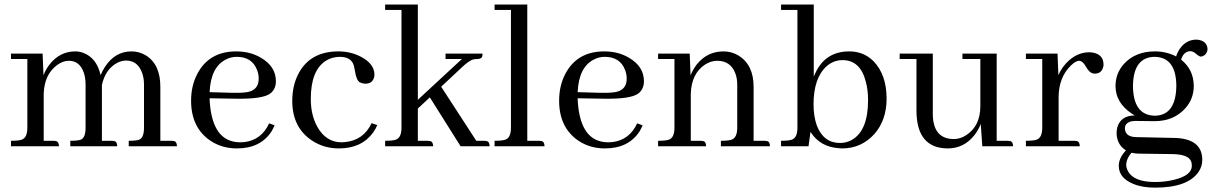

<svg xmlns="http://www.w3.org/2000/svg" viewBox="-20 -655 5437 860"><path d="M219.7 -24.4H175.8V-235.4Q178.7 -321.3 235.4 -363.3Q261.7 -382.8 288.1 -382.8Q336.9 -382.8 355.5 -329.1Q363.3 -305.7 363.3 -276.4V-83Q363.3 -38.1 341.8 -29.3Q328.1 -24.4 294.9 -24.4V0H504.9Q504.9 -21.5 490.2 -23.4Q486.3 -24.4 480.5 -24.4H436.5V-266.6V-274.4Q452.1 -345.7 505.9 -374Q526.4 -383.8 544.9 -383.8Q594.7 -383.8 615.2 -332Q625 -307.6 625 -276.4V-83Q625 -38.1 603.5 -29.3Q589.8 -24.4 556.6 -24.4V0H772.5Q772.5 -21.5 757.8 -23.4Q753.9 -24.4 748 -24.4H698.2V-266.6Q698.2 -367.2 632.8 -407.2Q603.5 -424.8 569.3 -424.8Q495.1 -424.8 450.2 -355.5Q438.5 -337.9 430.7 -318.4Q413.1 -395.5 353.5 -418Q335.9 -424.8 317.4 -424.8Q247.1 -424.8 201.2 -365.2Q184.6 -343.8 174.8 -317.4L170.9 -415H29.3V-390.6H102.5V-83Q102.5 -38.1 77.1 -29.3Q62.5 -24.4 29.3 -24.4V0H244.1Q244.1 -20.5 229.5 -23.4Q224.6 -24.4 219.7 -24.4Z M1040 -400.4Q1108.4 -400.4 1130.9 -342.8Q1138.7 -324.2 1138.7 -302.7Q1138.7 -253.9 1091.8 -243.2Q1067.4 -238.3 1022.5 -239.3L918.9 -242.2Q923.8 -354.5 992.2 -388.7Q1014.6 -400.4 1040 -400.4ZM1210 -93.8 1185.5 -102.5Q1151.4 -28.3 1075.2 -18.6Q1065.4 -17.6 1056.6 -17.6Q954.1 -17.6 927.7 -139.6Q919.9 -173.8 918.9 -214.8L1036.1 -212.9Q1155.3 -210.9 1189.5 -235.4Q1215.8 -254.9 1215.8 -291Q1215.8 -357.4 1148.4 -396.5Q1100.6 -424.8 1038.1 -424.8Q916 -424.8 863.3 -323.2Q835.9 -270.5 835.9 -204.1Q835.9 -83 922.9 -24.4Q974.6 9.8 1041 9.8Q1146.5 9.8 1196.3 -66.4Q1204.1 -80.1 1210 -93.8Z M1289.1 -203.1Q1289.1 -85 1376 -26.4Q1429.7 9.8 1498 9.8Q1599.6 9.8 1651.4 -61.5Q1663.1 -78.1 1669.9 -94.7L1644.5 -103.5Q1608.4 -26.4 1525.4 -18.6Q1517.6 -17.6 1509.8 -17.6Q1440.4 -17.6 1401.4 -86.9Q1372.1 -139.6 1372.1 -211.9Q1372.1 -339.8 1439.5 -382.8Q1467.8 -400.4 1502 -400.4Q1554.7 -400.4 1565.4 -359.4Q1567.4 -351.6 1570.3 -335Q1576.2 -295.9 1591.8 -286.1Q1601.6 -281.2 1613.3 -280.3Q1646.5 -278.3 1655.3 -307.6Q1657.2 -314.5 1657.2 -320.3Q1657.2 -370.1 1593.8 -402.3Q1548.8 -424.8 1496.1 -424.8Q1365.2 -424.8 1313.5 -318.4Q1289.1 -267.6 1289.1 -203.1Z M1895.5 -24.4H1851.6V-168.9L1905.3 -218.8L2043 0H2172.9Q2172.9 -21.5 2158.2 -23.4Q2154.3 -24.4 2148.4 -24.4H2113.3L1956.1 -266.6L2047.9 -352.5Q2082 -384.8 2099.6 -388.7Q2107.4 -390.6 2117.2 -390.6Q2138.7 -390.6 2140.6 -405.3Q2141.6 -410.2 2141.6 -415H1975.6V-390.6H2048.8L1851.6 -208V-634.8H1705.1V-610.4H1778.3V-83Q1778.3 -38.1 1752.9 -29.3Q1738.3 -24.4 1705.1 -24.4V0H1919.9Q1919.9 -21.5 1905.3 -23.4Q1901.4 -24.4 1895.5 -24.4Z M2394.5 -24.4H2341.8V-634.8H2195.3V-610.4H2268.6V-83Q2268.6 -38.1 2243.2 -29.3Q2228.5 -24.4 2195.3 -24.4V0H2418.9Q2418.9 -21.5 2404.3 -23.4Q2400.4 -24.4 2394.5 -24.4Z M2688.5 -400.4Q2756.8 -400.4 2779.3 -342.8Q2787.1 -324.2 2787.1 -302.7Q2787.1 -253.9 2740.2 -243.2Q2715.8 -238.3 2670.9 -239.3L2567.4 -242.2Q2572.3 -354.5 2640.6 -388.7Q2663.1 -400.4 2688.5 -400.4ZM2858.4 -93.8 2834 -102.5Q2799.8 -28.3 2723.6 -18.6Q2713.9 -17.6 2705.1 -17.6Q2602.5 -17.6 2576.2 -139.6Q2568.4 -173.8 2567.4 -214.8L2684.6 -212.9Q2803.7 -210.9 2837.9 -235.4Q2864.3 -254.9 2864.3 -291Q2864.3 -357.4 2796.9 -396.5Q2749 -424.8 2686.5 -424.8Q2564.5 -424.8 2511.7 -323.2Q2484.4 -270.5 2484.4 -204.1Q2484.4 -83 2571.3 -24.4Q2623 9.8 2689.5 9.8Q2794.9 9.8 2844.7 -66.4Q2852.5 -80.1 2858.4 -93.8Z M3118.2 -24.4H3074.2V-235.4Q3077.1 -326.2 3138.7 -366.2Q3165 -382.8 3192.4 -382.8Q3252 -382.8 3273.4 -327.1Q3282.2 -304.7 3282.2 -276.4V-83Q3282.2 -38.1 3256.8 -29.3Q3242.2 -24.4 3209 -24.4V0H3428.7Q3428.7 -21.5 3414.1 -23.4Q3410.2 -24.4 3404.3 -24.4H3355.5V-266.6Q3355.5 -364.3 3288.1 -406.2Q3256.8 -424.8 3220.7 -424.8Q3148.4 -424.8 3101.6 -367.2Q3084 -344.7 3073.2 -317.4L3069.3 -415H2927.7V-390.6H3001V-83Q3001 -38.1 2975.6 -29.3Q2960.9 -24.4 2927.7 -24.4V0H3142.6Q3142.6 -21.5 3127.9 -23.4Q3124 -24.4 3118.2 -24.4Z M3752 9.8Q3837.9 9.8 3896.5 -54.7Q3951.2 -117.2 3951.2 -212.9Q3951.2 -320.3 3892.6 -380.9Q3848.6 -424.8 3784.2 -424.8Q3677.7 -424.8 3632.8 -329.1Q3627.9 -320.3 3625 -311.5V-634.8H3478.5V-610.4H3551.8V-83Q3551.8 -38.1 3526.4 -29.3Q3511.7 -24.4 3478.5 -24.4V0H3601.6L3610.4 -64.5Q3652.3 2.9 3737.3 8.8Q3745.1 9.8 3752 9.8ZM3753.9 -385.7Q3834 -385.7 3858.4 -288.1Q3868.2 -252 3868.2 -206.1Q3868.2 -68.4 3793.9 -27.3Q3770.5 -14.6 3742.2 -14.6Q3668.9 -14.6 3638.7 -92.8Q3624 -133.8 3624 -187.5Q3624 -305.7 3682.6 -358.4Q3713.9 -385.7 3753.9 -385.7Z M4493.2 -24.4H4444.3V-415H4291V-390.6H4371.1V-179.7Q4371.1 -91.8 4309.6 -50.8Q4282.2 -32.2 4252.9 -32.2Q4172.9 -32.2 4160.2 -114.3Q4158.2 -127.9 4158.2 -143.6V-415H4009.8V-390.6H4085V-158.2Q4085.9 8.8 4224.6 9.8Q4297.9 9.8 4344.7 -49.8Q4362.3 -72.3 4373 -99.6L4379.9 0H4517.6Q4517.6 -21.5 4502.9 -23.4Q4499 -24.4 4493.2 -24.4Z M4792 -24.4H4721.7V-218.8Q4721.7 -307.6 4776.4 -361.3Q4797.9 -381.8 4812.5 -382.8Q4829.1 -382.8 4842.8 -358.4Q4858.4 -331.1 4872.1 -327.1Q4877.9 -325.2 4883.8 -325.2Q4913.1 -325.2 4920.9 -353.5Q4922.9 -359.4 4922.9 -365.2Q4922.9 -409.2 4877.9 -418.9Q4868.2 -420.9 4859.4 -420.9Q4800.8 -420.9 4754.9 -371.1Q4733.4 -347.7 4720.7 -318.4L4716.8 -415H4575.2V-390.6H4648.4V-83Q4648.4 -38.1 4623 -29.3Q4608.4 -24.4 4575.2 -24.4V0H4816.4Q4816.4 -21.5 4801.8 -23.4Q4797.9 -24.4 4792 -24.4Z M5054.7 -270.5Q5056.6 -399.4 5152.3 -400.4Q5248 -398.4 5249 -270.5Q5247.1 -137.7 5152.3 -136.7Q5055.7 -138.7 5054.7 -270.5ZM5153.3 -424.8Q5065.4 -424.8 5013.7 -368.2Q4976.6 -326.2 4976.6 -269.5Q4976.6 -195.3 5048.8 -146.5Q5055.7 -141.6 5062.5 -137.7Q5000 -137.7 4984.4 -84Q4981.4 -71.3 4981.4 -58.6Q4982.4 -6.8 5023.4 18.6Q4991.2 52.7 4991.2 87.9Q4991.2 141.6 5054.7 168Q5094.7 185.5 5153.3 185.5Q5301.8 185.5 5349.6 113.3Q5365.2 88.9 5365.2 61.5Q5365.2 -22.5 5268.6 -35.2Q5255.9 -37.1 5242.2 -37.1L5064.5 -41Q5019.5 -43.9 5018.6 -80.1Q5018.6 -105.5 5050.8 -112.3Q5057.6 -113.3 5065.4 -113.3L5151.4 -112.3Q5238.3 -112.3 5290 -170.9Q5327.1 -212.9 5327.1 -270.5Q5326.2 -343.8 5270.5 -387.7Q5279.3 -418.9 5303.7 -424.8Q5307.6 -425.8 5311.5 -425.8Q5325.2 -425.8 5340.8 -411.1Q5351.6 -401.4 5360.4 -401.4Q5384.8 -407.2 5388.7 -432.6Q5388.7 -462.9 5360.4 -473.6Q5349.6 -477.5 5338.9 -477.5Q5293 -477.5 5264.6 -436.5Q5253.9 -420.9 5248 -402.3Q5204.1 -424.8 5153.3 -424.8ZM5153.3 160.2Q5056.6 160.2 5031.2 109.4Q5024.4 95.7 5024.4 82Q5025.4 55.7 5047.9 29.3Q5067.4 33.2 5080.1 33.2L5230.5 35.2Q5303.7 36.1 5315.4 68.4Q5318.4 76.2 5318.4 87.9Q5318.4 130.9 5238.3 150.4Q5199.2 160.2 5153.3 160.2Z"/></svg>

Font: Abhaya Libre
Style: Regular
Weight: 400
Designer: Pushpananda Ekanayake, Sol Matas, Pathum Egodawatta
Foundry: Mooniak
Version: Version 1.050 ; ttfautohint (v1.6)